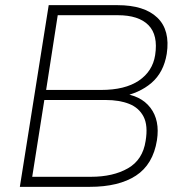

<svg xmlns="http://www.w3.org/2000/svg" viewBox="-20 -725 712 745"><path d="M57 0 169 -705H436Q540 -705 590.5 -656.5Q641 -608 627 -516Q615 -444 568 -403.5Q521 -363 447 -349L449 -363Q526 -356 563.5 -307Q601 -258 589 -181Q574 -87 507.5 -43.5Q441 0 328 0ZM105 -39H333Q419 -39 476.5 -72Q534 -105 545 -178Q555 -238 537 -272.5Q519 -307 481 -322Q443 -337 390 -337H152ZM159 -376H372Q465 -376 518.5 -412Q572 -448 582 -511Q594 -589 556 -627.5Q518 -666 437 -666H204Z"/></svg>

Font: Mulish ExtraLight
Style: Italic
Weight: 200
Italic angle: -9°
Designer: Vernon Adams
Foundry: Vernon Adams
Version: Version 3.603